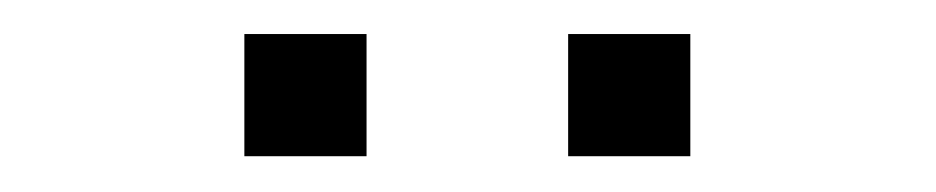

<svg xmlns="http://www.w3.org/2000/svg" viewBox="-20 -922 536 110"><path d="M375.5 -832.5V-902.5H305.5V-832.5ZM190 -832.5V-902.5H120V-832.5Z"/></svg>

Font: Vela Sans Light
Style: Regular
Weight: 300
Designer: Principal design: Mikhail Sharanda - project Manrope.
Design modification: Ravid Balaliev
Foundry: Mikhail Sharanda
Version: Version 1.001